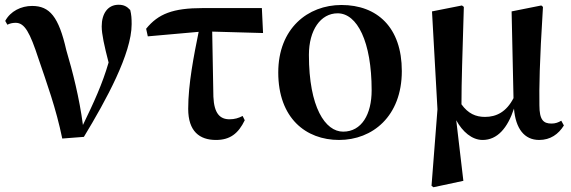

<svg xmlns="http://www.w3.org/2000/svg" viewBox="-20 -573 2404 808"><path d="M242 10 333 3C427 -152 534 -348 534 -471C534 -496 533 -511 528 -531C514 -546 501 -553 479 -553C433 -553 408 -515 408 -462C408 -429 419 -380 437 -310C411 -220 375 -142 329 -47C314 -161 286 -271 259 -362C227 -503 189 -548 115 -548C69 -548 24 -526 2 -485L11 -469C21 -474 32 -477 46 -477C84 -477 106 -436 142 -326C176 -226 216 -117 242 10Z M889 16C948 16 983 -11 1010 -67L1001 -85C984 -76 967 -71 946 -71C906 -71 881 -95 878 -166L873 -440L1087 -434L1082 -539H833C708 -539 646 -515 595 -452L602 -420L816 -439C796 -340 772 -220 772 -115C772 -20 820 16 889 16Z M1407 16C1547 16 1671 -83 1671 -274C1671 -458 1567 -552 1417 -552C1275 -552 1151 -453 1151 -268C1151 -76 1267 16 1407 16ZM1424 -19C1349 -19 1280 -121 1280 -342C1280 -446 1329 -517 1401 -517C1483 -517 1544 -398 1544 -193C1544 -92 1502 -19 1424 -19Z M2011 16C2073 16 2116 -34 2143 -116C2150 -31 2187 16 2249 16C2296 16 2330 -8 2353 -45L2342 -65C2330 -58 2318 -53 2301 -53C2267 -53 2250 -68 2250 -130C2249 -203 2250 -305 2265 -544L2258 -550L2133 -525L2141 -160C2111 -102 2069 -81 2021 -81C1982 -81 1950 -95 1922 -134C1922 -233 1926 -334 1932 -544L1924 -550L1798 -525L1821 -113L1796 209L1804 215L1930 188L1900 -67C1926 -19 1966 16 2011 16Z"/></svg>

Font: Source Han Serif CN
Style: Bold
Weight: 700
Designer: Ryoko NISHIZUKA 西塚涼子 (kana & ideographs); Frank Grießhammer (Latin, Greek & Cyrillic); Wenlong ZHANG 张文龙 (bopomofo); San
Foundry: Adobe
Version: Version 2.003;hotconv 1.1.1;makeotfexe 2.6.0